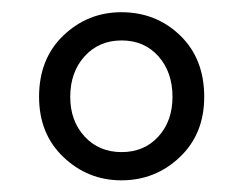

<svg xmlns="http://www.w3.org/2000/svg" viewBox="-20 -783 402 319"><path d="M181.6 -483.4Q126 -483.4 85.4 -522Q44.9 -560.5 44.9 -622.1Q44.9 -685.5 85.4 -724.1Q126 -762.7 181.6 -762.7Q239.3 -762.7 279.3 -724.1Q319.3 -685.5 319.3 -622.1Q319.3 -560.5 278.8 -522Q238.3 -483.4 181.6 -483.4ZM266.6 -622.1Q266.6 -663.1 243.2 -689.5Q219.7 -715.8 182.1 -715.8Q144.5 -715.8 120.6 -689.5Q96.7 -663.1 96.7 -622.1Q96.7 -582 120.6 -556.2Q144.5 -530.3 182.1 -530.3Q219.7 -530.3 243.2 -556.2Q266.6 -582 266.6 -622.1Z"/></svg>

Font: Gen Jyuu Gothic P Normal
Style: Regular
Weight: 300
Designer: [Source Han Sans]
Ryoko NISHIZUKA  (kana & ideographs); Paul D. Hunt (Latin, Greek & Cyrillic); Wenlong ZHANG  (bopomofo
Version: Version 1.002.20150607